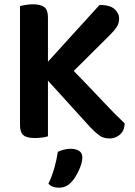

<svg xmlns="http://www.w3.org/2000/svg" viewBox="-20 -635 627 893"><path d="M203 -260V-1Q194 2 177.5 4.5Q161 7 142 7Q104 7 88.5 -6.5Q73 -20 73 -54V-607Q81 -609 98.5 -612Q116 -615 133 -615Q169 -615 186 -602Q203 -589 203 -554V-348L443 -612Q491 -612 512.5 -593Q534 -574 534 -548Q534 -527 523.5 -510.5Q513 -494 492 -473L323 -305Q401 -225 460 -162Q519 -99 560 -61Q559 -28 538.5 -9.5Q518 9 489 9Q460 9 440 -6.5Q420 -22 401 -42ZM312 212Q299 226 284.5 232Q270 238 253 238Q223 238 205 220Q223 182 233.5 143.5Q244 105 249 71Q262 65 277 61Q292 57 308 57Q332 57 347.5 66.5Q363 76 363 98Q363 110 358.5 126Q354 142 346.5 158Q339 174 330 188.5Q321 203 312 212Z"/></svg>

Font: Baloo Tammudu 2 SemiBold
Style: Regular
Weight: 600
Designer: Maithili Shingre, Omkar Shende and Ek Type
Foundry: Ek Type
Version: Version 1.640;hotconv 1.0.111;makeotfexe 2.5.65597; ttfautoh